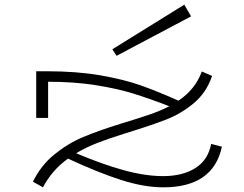

<svg xmlns="http://www.w3.org/2000/svg" viewBox="-20 -789 1044 822"><path d="M930 -161Q893 13 679 13Q597 13 498.5 -18.5Q400 -50 271 -110Q202 -60 164 13L121 -11Q155 -81 213 -128Q271 -175 336.5 -202.5Q402 -230 496 -259Q578 -284 621.5 -299Q665 -314 705 -334Q620 -367 550.5 -388.5Q481 -410 389 -424.5Q297 -439 186 -439V-284H135V-484H178Q309 -484 409.5 -466.5Q510 -449 581 -424Q652 -399 744 -358Q816 -406 844 -483L888 -464Q864 -393 810.5 -348Q757 -303 693.5 -278Q630 -253 513 -217Q448 -197 398 -177.5Q348 -158 306 -133Q419 -85 511 -60Q603 -35 678 -35Q762 -35 816.5 -69.5Q871 -104 884 -173ZM479 -550 798 -719 769 -769 461 -578Z"/></svg>

Font: BioRhyme Expanded Light
Style: Regular
Weight: 300
Width: 7
Designer: Aoife Mooney
Foundry: Aoife Mooney Type
Version: Version 1.001